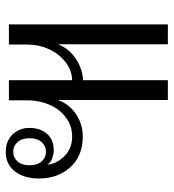

<svg xmlns="http://www.w3.org/2000/svg" viewBox="12 -616 604 668"><g transform="rotate(-90 314.0 -282.0)"><path d="M563 -553V0H494V-382Q479 -344 444 -320.5Q409 -297 369 -295V0H300V-382Q285 -342 250 -319Q215 -296 174 -296Q105 -296 66 -339.5Q27 -383 27 -448Q27 -500 51.5 -532Q76 -564 119 -564Q158 -564 180.5 -540Q203 -516 203 -482Q203 -444 182.5 -420.5Q162 -397 125 -397Q112 -397 96.5 -402.5Q81 -408 75 -420Q78 -387 104.5 -360Q131 -333 173 -333Q210 -333 239 -354.5Q268 -376 283.5 -412Q299 -448 299 -489V-553H369V-333Q404 -334 432.5 -356.5Q461 -379 477 -414Q493 -449 493 -489V-553ZM73 -481Q73 -454 86.5 -439Q100 -424 120 -424Q140 -424 153.5 -439Q167 -454 167 -481Q167 -508 153.5 -523Q140 -538 120 -538Q100 -538 86.5 -523Q73 -508 73 -481Z"/></g></svg>

Font: Trirong Light
Style: Regular
Weight: 300
Designer: Katatrad Team
Foundry: CadsonDemak
Version: Version 1.001